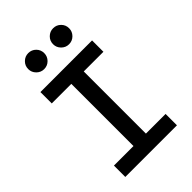

<svg xmlns="http://www.w3.org/2000/svg" viewBox="-261 -1005 1109 1109"><g transform="rotate(-45 293.0 -451.0)"><path d="M241.7 0V-693.4H343.3V0ZM82 0V-92.8H503.9V0ZM82 -600.6V-693.4H503.9V-600.6ZM394.5 -771.5Q367.7 -771.5 348.4 -790.8Q329.1 -810.1 329.1 -836.9Q329.1 -864.3 348.4 -883.3Q367.7 -902.3 394.5 -902.3Q421.9 -902.3 440.9 -883.3Q460 -864.3 460 -836.9Q460 -810.1 440.9 -790.8Q421.9 -771.5 394.5 -771.5ZM191.4 -771.5Q164.6 -771.5 145.3 -790.8Q126 -810.1 126 -836.9Q126 -864.3 145.3 -883.3Q164.6 -902.3 191.4 -902.3Q218.8 -902.3 237.8 -883.3Q256.8 -864.3 256.8 -836.9Q256.8 -810.1 237.8 -790.8Q218.8 -771.5 191.4 -771.5Z"/></g></svg>

Font: Cascadia Code
Style: Regular
Weight: 400
Monospace: yes
Designer: Aaron Bell
Foundry: Saja Typeworks
Version: Version 2106.017